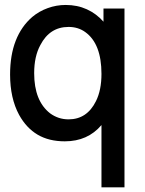

<svg xmlns="http://www.w3.org/2000/svg" viewBox="-20 -559 596 790"><path d="M492.2 211.9H397.5V-44.4Q340.8 22.5 246.6 22.5Q181.6 22.5 135.3 -4.6Q88.9 -31.7 58.6 -86.4Q21.5 -154.8 21.5 -252.4Q21.5 -332 44.7 -391.4Q67.9 -450.7 112.8 -489.3Q140.6 -512.7 176.3 -525.6Q211.9 -538.6 250.5 -538.6Q297.9 -538.6 337.2 -520.8Q376.5 -502.9 405.8 -469.7V-523.9H492.2ZM262.2 -448.2Q184.6 -448.2 146 -373.5Q120.6 -327.1 120.6 -257.8Q120.6 -144 186 -92.8Q202.6 -80.6 221.7 -74.2Q240.7 -67.9 262.2 -67.9Q337.9 -67.9 375 -143.1Q397.5 -188.5 397.5 -254.9Q397.5 -378.9 331.1 -426.8Q301.8 -448.2 262.2 -448.2Z"/></svg>

Font: SolaimanLipi
Style: Bold
Weight: 700
Designer: Solaiman Karim
Foundry: Al Mamun Sumon
Version: Version 2.000